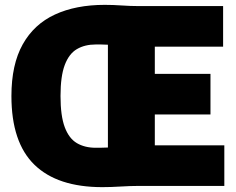

<svg xmlns="http://www.w3.org/2000/svg" viewBox="-20 -765 972 790"><path d="M401 5Q216.5 5 121.8 -87Q27 -179 27 -370Q27 -499.5 73.5 -582.5Q120 -665.5 206 -705.2Q292 -745 411 -745Q445.5 -745 481.2 -742.5Q517 -740 549 -740H898V-573H617V-461H846V-294H617V-167H903V0H549Q517 0 476.2 2.5Q435.5 5 401 5ZM374 -157Q384.5 -157 396 -157.2Q407.5 -157.5 424 -158V-581Q407.5 -582 395 -582Q382.5 -582 374 -582Q329 -582 296.5 -563Q264 -544 246.5 -497.8Q229 -451.5 229 -370Q229 -288 246.5 -241.5Q264 -195 296.5 -176Q329 -157 374 -157Z"/></svg>

Font: Encode Sans Cnd Black
Style: Regular
Weight: 900
Width: 3
Designer: Multiple Designers
Foundry: Impallari Type
Version: Version 3.002; ttfautohint (v1.8.3) -l 8 -r 50 -G 200 -x 14 